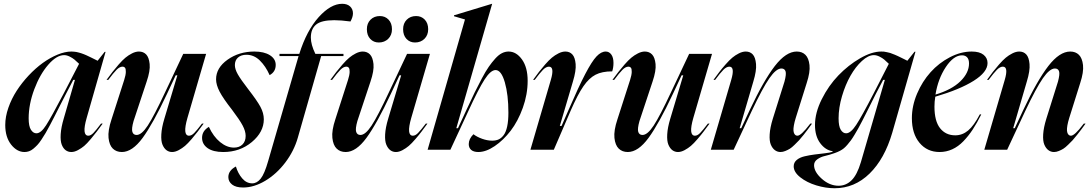

<svg xmlns="http://www.w3.org/2000/svg" viewBox="-20 -793 5779 1017"><path d="M172.9 -86.9Q196.8 -86.9 224.1 -129.4Q251.5 -171.9 317.9 -298.8L398.9 -455.1Q384.3 -469.2 374.3 -477.5Q364.3 -485.8 348.9 -493.4Q333.5 -501 319.8 -501Q279.8 -501 235.6 -450.2Q191.4 -399.4 161.6 -320.1Q131.8 -240.7 131.8 -166Q131.8 -124.5 143.8 -105.7Q155.8 -86.9 172.9 -86.9ZM7.8 -130.9Q7.8 -174.8 24.4 -222.4Q41 -270 68.4 -312.3Q95.7 -354.5 131.8 -393.1Q168 -431.6 206.5 -459.5Q245.1 -487.3 284.9 -503.7Q324.7 -520 357.9 -520Q364.7 -520 371.6 -519.3Q378.4 -518.6 384 -517.8Q389.6 -517.1 397.5 -514.6Q405.3 -512.2 409.9 -511Q414.6 -509.8 423.6 -506.1Q432.6 -502.4 436.5 -500.7Q440.4 -499 450.9 -493.9Q461.4 -488.8 465.1 -487.1Q468.8 -485.4 481 -479.2Q493.2 -473.1 497.1 -471.2L534.2 -518.1H539.1L439 -168Q412.1 -74.2 448.2 -74.2Q460.4 -74.2 474.4 -88.4Q488.3 -102.5 515.1 -138.2H523.9Q502 -108.4 492.2 -95.5Q482.4 -82.5 461.2 -57.1Q439.9 -31.7 426 -20Q412.1 -8.3 393.3 2Q374.5 12.2 357.9 12.2Q340.8 12.2 327.9 2.7Q314.9 -6.8 307.1 -26.6Q299.3 -46.4 301.5 -82.5Q303.7 -118.7 317.9 -166L377 -370.1H368.2L328.1 -293Q314.9 -268.1 297.6 -233.6Q280.3 -199.2 269.8 -178.7Q259.3 -158.2 245.1 -131.1Q231 -104 221.4 -88.1Q211.9 -72.3 199.7 -53.7Q187.5 -35.2 177.7 -24.9Q168 -14.6 156.5 -5.1Q145 4.4 133.5 8.3Q122.1 12.2 109.9 12.2Q69.8 12.2 38.8 -27.3Q7.8 -66.9 7.8 -130.9Z M544.4 -370.1Q564 -396.5 576.2 -412.4Q588.4 -428.2 608.6 -451.4Q628.9 -474.6 644.5 -487.5Q660.2 -500.5 679.4 -510.3Q698.7 -520 715.8 -520Q739.3 -520 754.2 -504.6Q769 -489.3 772.7 -453.9Q776.4 -418.5 756.8 -360.8L687.5 -151.9Q675.8 -110.4 681.2 -94.2Q686.5 -78.1 703.6 -78.1Q730 -78.1 762.7 -127.9Q795.4 -177.7 855.5 -306.2L950.7 -507.8H1071.8L972.7 -168Q945.8 -74.2 981.4 -74.2Q994.6 -74.2 1008.8 -88.6Q1022.9 -103 1049.8 -138.2H1058.6Q1037.6 -109.9 1026.9 -95.5Q1016.1 -81.1 995.4 -56.9Q974.6 -32.7 960 -20.3Q945.3 -7.8 926.8 2.2Q908.2 12.2 891.6 12.2Q875 12.2 862.1 2.7Q849.1 -6.8 840.8 -26.4Q832.5 -45.9 834.5 -81.5Q836.4 -117.2 850.6 -164.1L919.4 -394H910.6L864.7 -295.9Q790.5 -137.7 735.6 -62.7Q680.7 12.2 625.5 12.2Q596.2 12.2 577.6 -5.9Q559.1 -23.9 554.9 -62.5Q550.8 -101.1 570.8 -161.1L637.7 -369.1Q646 -395 646.5 -411.6Q647 -428.2 642.1 -434.1Q637.2 -439.9 628.9 -439.9Q613.8 -439.9 597.2 -423.1Q580.6 -406.2 553.7 -370.1Z M1124.5 -373Q1124.5 -433.6 1185.3 -476.8Q1246.1 -520 1327.1 -520Q1378.9 -520 1409.7 -500.5Q1440.4 -481 1440.4 -449.2Q1440.4 -412.6 1408.2 -395Q1387.2 -442.4 1356.2 -472.7Q1325.2 -502.9 1285.2 -502.9Q1257.3 -502.9 1240.7 -488.3Q1224.1 -473.6 1224.1 -448.2Q1224.1 -426.8 1239.7 -399.2Q1255.4 -371.6 1295.4 -319.8Q1341.3 -260.7 1359.4 -227.3Q1377.4 -193.8 1377.4 -161.1Q1377.4 -93.8 1314.2 -40.8Q1251 12.2 1162.6 12.2Q1108.9 12.2 1079.6 -8.5Q1050.3 -29.3 1050.3 -63Q1050.3 -99.6 1086.4 -121.1Q1110.4 -69.3 1146 -40.3Q1181.6 -11.2 1219.2 -11.2Q1247.6 -11.2 1264.4 -27.8Q1281.2 -44.4 1281.2 -73.2Q1281.2 -98.1 1265.1 -128.4Q1249 -158.7 1209.5 -210.9Q1161.6 -272 1143.1 -307.9Q1124.5 -343.8 1124.5 -373Z M1189.5 145Q1189.5 110.4 1229.5 88.9Q1240.2 125 1262.7 151.6Q1285.2 178.2 1316.4 178.2Q1340.8 178.2 1360.8 153.3Q1380.9 128.4 1400.4 60.1L1561.5 -496.1H1460.4V-507.8H1565.4Q1604.5 -631.8 1668.2 -702.4Q1731.9 -772.9 1792.5 -772.9Q1819.3 -772.9 1834.5 -758.8Q1849.6 -744.6 1849.6 -722.2Q1849.6 -703.1 1836.4 -679.2Q1786.1 -686 1750.5 -686Q1682.1 -686 1654.3 -662.8Q1626.5 -639.6 1626.5 -594.2Q1626.5 -556.6 1650.4 -507.8H1799.3V-496.1H1681.2L1557.6 -64Q1537.6 6.3 1491.5 67.4Q1445.3 128.4 1385.5 164.3Q1325.7 200.2 1267.6 200.2Q1229.5 200.2 1209.5 184.6Q1189.5 168.9 1189.5 145Z M1730 -370.1Q1749.5 -396.5 1761.7 -412.4Q1773.9 -428.2 1794.2 -451.4Q1814.5 -474.6 1830.1 -487.5Q1845.7 -500.5 1865 -510.3Q1884.3 -520 1901.4 -520Q1924.8 -520 1939.7 -504.6Q1954.6 -489.3 1958.3 -453.9Q1961.9 -418.5 1942.4 -360.8L1873 -151.9Q1861.3 -110.4 1866.7 -94.2Q1872.1 -78.1 1889.2 -78.1Q1915.5 -78.1 1948.2 -127.9Q1981 -177.7 2041 -306.2L2136.2 -507.8H2257.3L2158.2 -168Q2131.3 -74.2 2167 -74.2Q2180.2 -74.2 2194.3 -88.6Q2208.5 -103 2235.4 -138.2H2244.1Q2223.1 -109.9 2212.4 -95.5Q2201.7 -81.1 2180.9 -56.9Q2160.2 -32.7 2145.5 -20.3Q2130.9 -7.8 2112.3 2.2Q2093.8 12.2 2077.1 12.2Q2060.5 12.2 2047.6 2.7Q2034.7 -6.8 2026.4 -26.4Q2018.1 -45.9 2020 -81.5Q2022 -117.2 2036.1 -164.1L2105 -394H2096.2L2050.3 -295.9Q1976.1 -137.7 1921.1 -62.7Q1866.2 12.2 1811 12.2Q1781.7 12.2 1763.2 -5.9Q1744.6 -23.9 1740.5 -62.5Q1736.3 -101.1 1756.3 -161.1L1823.2 -369.1Q1831.5 -395 1832 -411.6Q1832.5 -428.2 1827.6 -434.1Q1822.8 -439.9 1814.5 -439.9Q1799.3 -439.9 1782.7 -423.1Q1766.1 -406.2 1739.3 -370.1ZM1923.3 -638.2Q1923.3 -669.4 1942.6 -688.7Q1961.9 -708 1992.2 -708Q2020 -708 2038.1 -689Q2056.2 -669.9 2056.2 -638.2Q2056.2 -606.9 2036.4 -587.4Q2016.6 -567.9 1986.3 -567.9Q1959 -567.9 1941.2 -586.9Q1923.3 -606 1923.3 -638.2ZM2115.2 -638.2Q2115.2 -669.4 2134.5 -688.7Q2153.8 -708 2184.1 -708Q2211.9 -708 2230 -689Q2248 -669.9 2248 -638.2Q2248 -606.9 2228.3 -587.4Q2208.5 -567.9 2178.2 -567.9Q2150.9 -567.9 2133.1 -586.9Q2115.2 -606 2115.2 -638.2Z M2245.1 0 2442.9 -689.9 2384.8 -707V-711.9L2585.9 -772.9H2586.9L2397 -113.8H2405.8L2450.7 -210.9Q2476.1 -266.1 2493.9 -302.5Q2511.7 -338.9 2532.2 -377.4Q2552.7 -416 2569.1 -439.5Q2585.4 -462.9 2603.3 -482.7Q2621.1 -502.4 2638.4 -511.2Q2655.8 -520 2673.8 -520Q2714.8 -520 2744.9 -478Q2774.9 -436 2774.9 -365.2Q2774.9 -293 2749.3 -221.9Q2723.6 -150.9 2685.1 -100.6Q2646.5 -50.3 2600.3 -19Q2554.2 12.2 2513.7 12.2Q2488.8 12.2 2475.8 1Q2462.9 -10.3 2462.9 -29.8Q2462.9 -57.1 2487.8 -82Q2505.9 -67.9 2533.7 -57.9Q2561.5 -47.9 2586.9 -47.9Q2606.9 -47.9 2621.6 -54.7Q2636.2 -61.5 2648.2 -77.6Q2660.2 -93.8 2666.5 -123.5Q2672.9 -153.3 2672.9 -195.8Q2672.9 -291.5 2654.1 -356.7Q2635.3 -421.9 2605 -421.9Q2579.1 -421.9 2546.9 -372.1Q2514.6 -322.3 2460 -203.1L2365.7 0Z M2897.5 -369.1Q2918.5 -439.9 2887.7 -439.9Q2872.6 -439.9 2856 -423.1Q2839.4 -406.2 2812.5 -370.1H2803.7Q2823.2 -397 2835.2 -412.6Q2847.2 -428.2 2867.4 -451.4Q2887.7 -474.6 2903.3 -487.5Q2918.9 -500.5 2938.2 -510.3Q2957.5 -520 2974.6 -520Q2997.6 -520 3011.7 -504.6Q3025.9 -489.3 3029.1 -453.9Q3032.2 -418.5 3014.6 -360.8L2945.3 -126H2954.6L2991.7 -210.9Q3045.4 -335 3080.3 -401.6Q3115.2 -468.3 3139.6 -494.1Q3164.1 -520 3188.5 -520Q3206.5 -520 3218 -504.2Q3229.5 -488.3 3229.5 -460Q3229.5 -434.6 3222.7 -415Q3168.9 -415 3134.5 -397.2Q3100.1 -379.4 3070.1 -335.9Q3040 -292.5 3002.4 -206.1L2913.6 0H2789.6Z M3224.1 -370.1Q3243.7 -396.5 3255.9 -412.4Q3268.1 -428.2 3288.3 -451.4Q3308.6 -474.6 3324.2 -487.5Q3339.8 -500.5 3359.1 -510.3Q3378.4 -520 3395.5 -520Q3418.9 -520 3433.8 -504.6Q3448.7 -489.3 3452.4 -453.9Q3456.1 -418.5 3436.5 -360.8L3367.2 -151.9Q3355.5 -110.4 3360.8 -94.2Q3366.2 -78.1 3383.3 -78.1Q3409.7 -78.1 3442.4 -127.9Q3475.1 -177.7 3535.2 -306.2L3630.4 -507.8H3751.5L3652.3 -168Q3625.5 -74.2 3661.1 -74.2Q3674.3 -74.2 3688.5 -88.6Q3702.6 -103 3729.5 -138.2H3738.3Q3717.3 -109.9 3706.5 -95.5Q3695.8 -81.1 3675 -56.9Q3654.3 -32.7 3639.6 -20.3Q3625 -7.8 3606.4 2.2Q3587.9 12.2 3571.3 12.2Q3554.7 12.2 3541.7 2.7Q3528.8 -6.8 3520.5 -26.4Q3512.2 -45.9 3514.2 -81.5Q3516.1 -117.2 3530.3 -164.1L3599.1 -394H3590.3L3544.4 -295.9Q3470.2 -137.7 3415.3 -62.7Q3360.4 12.2 3305.2 12.2Q3275.9 12.2 3257.3 -5.9Q3238.8 -23.9 3234.6 -62.5Q3230.5 -101.1 3250.5 -161.1L3317.4 -369.1Q3325.7 -395 3326.2 -411.6Q3326.7 -428.2 3321.8 -434.1Q3316.9 -439.9 3308.6 -439.9Q3293.5 -439.9 3276.9 -423.1Q3260.3 -406.2 3233.4 -370.1Z M3853 -369.1Q3874 -439.9 3843.3 -439.9Q3828.1 -439.9 3811.5 -423.1Q3794.9 -406.2 3768.1 -370.1H3759.3Q3778.8 -397 3790.8 -412.6Q3802.7 -428.2 3823 -451.4Q3843.3 -474.6 3858.9 -487.5Q3874.5 -500.5 3893.8 -510.3Q3913.1 -520 3930.2 -520Q3953.1 -520 3967.3 -504.6Q3981.4 -489.3 3984.6 -453.9Q3987.8 -418.5 3970.2 -360.8L3897.9 -113.8H3906.2L3952.1 -211.9Q4024.9 -366.7 4084.2 -443.4Q4143.6 -520 4200.2 -520Q4228.5 -520 4246.1 -502.7Q4263.7 -485.4 4267.8 -448.2Q4272 -411.1 4252.9 -353L4194.8 -168Q4188 -146 4185.1 -128.9Q4182.1 -111.8 4182.9 -101.8Q4183.6 -91.8 4187 -85.4Q4190.4 -79.1 4194.6 -76.7Q4198.7 -74.2 4204.1 -74.2Q4223.1 -74.2 4268.1 -133.3Q4270.5 -136.7 4272 -138.2H4281.2Q4265.1 -115.7 4259 -107.7Q4252.9 -99.6 4237.1 -79.3Q4221.2 -59.1 4212.6 -50Q4204.1 -41 4189.2 -26.4Q4174.3 -11.7 4163.6 -5.1Q4152.8 1.5 4139.6 6.8Q4126.5 12.2 4114.3 12.2Q4097.7 12.2 4084.5 2.4Q4071.3 -7.3 4063 -26.9Q4054.7 -46.4 4056.9 -81.8Q4059.1 -117.2 4073.2 -163.1L4135.3 -360.8Q4146 -400.9 4140.9 -415.5Q4135.7 -430.2 4119.1 -430.2Q4091.3 -430.2 4055.4 -378.7Q4019.5 -327.1 3960.9 -203.1L3866.2 0H3745.1Z M4292 82Q4292 117.7 4333.3 154.3Q4374.5 190.9 4421.9 190.9Q4460.9 190.9 4490.5 162.1Q4520 133.3 4540 65.9L4667 -370.1H4658.2L4618.2 -293.9Q4609.9 -276.9 4593 -243.4Q4576.2 -210 4568.6 -194.8Q4561 -179.7 4547.4 -153.1Q4533.7 -126.5 4526.1 -113Q4518.6 -99.6 4507.1 -80.3Q4495.6 -61 4487.3 -49.8Q4479 -38.6 4469.2 -27.1Q4459.5 -15.6 4450.2 -7.8Q4432.6 6.8 4402.8 17.3Q4373 27.8 4350.1 33Q4327.1 38.1 4309.6 50.5Q4292 63 4292 82ZM4184.1 87.9Q4184.1 67.9 4200 54.4Q4215.8 41 4241.9 34.9Q4268.1 28.8 4294.7 25.4Q4321.3 22 4349.4 18.8Q4377.4 15.6 4390.1 11.2V7.8Q4352.1 2.4 4324.5 -34.7Q4296.9 -71.8 4296.9 -130.9Q4296.9 -195.8 4332.8 -267.6Q4368.7 -339.4 4421.1 -393.8Q4473.6 -448.2 4535.6 -484.1Q4597.7 -520 4647.9 -520Q4655.3 -520 4662.1 -519.5Q4668.9 -519 4677 -516.8Q4685.1 -514.6 4690.4 -513.7Q4695.8 -512.7 4705.6 -508.5Q4715.3 -504.4 4719.5 -503.2Q4723.6 -502 4735.6 -496.1Q4747.6 -490.2 4750.7 -488.8Q4753.9 -487.3 4768.6 -480Q4783.2 -472.7 4786.1 -471.2L4824.2 -519H4829.1L4706.1 -89.8Q4665.5 48.8 4585.9 126.5Q4506.3 204.1 4400.9 204.1Q4354 204.1 4304 189Q4253.9 173.8 4219 146.2Q4184.1 118.7 4184.1 87.9ZM4421.9 -166Q4421.9 -124.5 4433.3 -105.7Q4444.8 -86.9 4461.9 -86.9Q4485.8 -86.9 4515.1 -131.3Q4544.4 -175.8 4607.9 -298.8L4688 -455.1Q4672.9 -469.7 4663.6 -477.5Q4654.3 -485.4 4638.7 -493.2Q4623 -501 4608.9 -501Q4579.1 -501 4545.4 -470Q4511.7 -439 4484.9 -391.8Q4458 -344.7 4439.9 -283.4Q4421.9 -222.2 4421.9 -166Z M4810.1 -167Q4810.1 -231.9 4837.6 -296.9Q4865.2 -361.8 4909.2 -410.6Q4953.1 -459.5 5011.2 -489.7Q5069.3 -520 5127 -520Q5168.5 -520 5189.7 -502.9Q5210.9 -485.8 5210.9 -459Q5210.9 -411.1 5137.5 -365Q5064 -318.8 4934.1 -280.8Q4929.7 -254.9 4929.7 -228Q4929.7 -151.4 4959.5 -113.8Q4989.3 -76.2 5040 -76.2Q5077.6 -76.2 5108.2 -101.8Q5138.7 -127.4 5169.9 -187H5177.7Q5154.8 -141.1 5132.3 -106.9Q5109.9 -72.8 5082.8 -44.7Q5055.7 -16.6 5023.9 -2.2Q4992.2 12.2 4957 12.2Q4891.1 12.2 4850.6 -36.4Q4810.1 -85 4810.1 -167ZM4935.1 -292Q5021.5 -317.9 5067.1 -362.5Q5112.8 -407.2 5112.8 -457Q5112.8 -478.5 5102.8 -489.3Q5092.8 -500 5075.7 -500Q5031.2 -500 4990 -438Q4948.7 -376 4935.1 -292Z M5301.8 -369.1Q5322.8 -439.9 5292 -439.9Q5276.9 -439.9 5260.3 -423.1Q5243.7 -406.2 5216.8 -370.1H5208Q5227.5 -397 5239.5 -412.6Q5251.5 -428.2 5271.7 -451.4Q5292 -474.6 5307.6 -487.5Q5323.2 -500.5 5342.5 -510.3Q5361.8 -520 5378.9 -520Q5401.9 -520 5416 -504.6Q5430.2 -489.3 5433.3 -453.9Q5436.5 -418.5 5418.9 -360.8L5346.7 -113.8H5355L5400.9 -211.9Q5473.6 -366.7 5533 -443.4Q5592.3 -520 5648.9 -520Q5677.2 -520 5694.8 -502.7Q5712.4 -485.4 5716.6 -448.2Q5720.7 -411.1 5701.7 -353L5643.6 -168Q5636.7 -146 5633.8 -128.9Q5630.9 -111.8 5631.6 -101.8Q5632.3 -91.8 5635.7 -85.4Q5639.2 -79.1 5643.3 -76.7Q5647.5 -74.2 5652.8 -74.2Q5671.9 -74.2 5716.8 -133.3Q5719.2 -136.7 5720.7 -138.2H5730Q5713.9 -115.7 5707.8 -107.7Q5701.7 -99.6 5685.8 -79.3Q5669.9 -59.1 5661.4 -50Q5652.8 -41 5637.9 -26.4Q5623 -11.7 5612.3 -5.1Q5601.6 1.5 5588.4 6.8Q5575.2 12.2 5563 12.2Q5546.4 12.2 5533.2 2.4Q5520 -7.3 5511.7 -26.9Q5503.4 -46.4 5505.6 -81.8Q5507.8 -117.2 5522 -163.1L5584 -360.8Q5594.7 -400.9 5589.6 -415.5Q5584.5 -430.2 5567.9 -430.2Q5540 -430.2 5504.2 -378.7Q5468.3 -327.1 5409.7 -203.1L5314.9 0H5193.8Z"/></svg>

Font: Nyght Serif Medium Italic
Style: Regular
Weight: 500
Italic angle: -16°
Designer: Maksym Kobuzan
Version: Version 0.410;Glyphs 3.1.2 (3151)